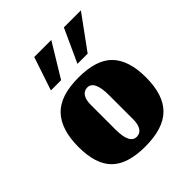

<svg xmlns="http://www.w3.org/2000/svg" viewBox="-136 -508 593 593"><g transform="rotate(-45 160.0 -212.0)"><path d="M189.7 -322H234.3L314 -431.3H239.7ZM73.7 -322H118.3L184.7 -431.3H110.3ZM160 -33Q129.3 -33 129.3 -96V-204.3Q129.3 -225.7 137.3 -237.3Q145.3 -249 159.7 -249Q190.3 -249 190.3 -184V-78.7Q190.3 -57.3 182.5 -45.2Q174.7 -33 160 -33ZM157.3 7Q236.3 7 273.2 -29.7Q310 -66.3 310 -143Q310 -217 275.2 -253.5Q240.3 -290 162 -290Q81.7 -290 46 -251.8Q10.3 -213.7 10.3 -138.3Q10.3 -62.3 45.7 -27.7Q81 7 157.3 7Z"/></g></svg>

Font: Jomhuria
Style: Regular
Weight: 400
Designer: Arabic design by Kourosh Beigpour, Latin design by Eben Sorkin, engineering by Lasse Fister and Khaled Hosney
Version: Version 1.0010